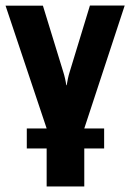

<svg xmlns="http://www.w3.org/2000/svg" viewBox="-30 -467 473 698"><path d="M67.4 72.8H139.6V210.9H276.4V72.8H348.6V0H276.4L423.3 -446.8H296.9L223.6 -206.5Q219.7 -194.3 217 -181.6Q214.4 -168.9 212.4 -157.2H210.9Q209.5 -168.5 206.5 -181.4Q203.6 -194.3 199.7 -206.5L126 -446.3H-9.8L139.6 0H67.4Z"/></svg>

Font: Roboto Flex Super Cond Bold
Style: Regular
Weight: 700
Width: 3
Designer: Berlow after Robertson
Foundry: Google
Version: Version 3.000